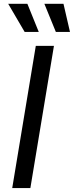

<svg xmlns="http://www.w3.org/2000/svg" viewBox="-20 -962 378 982"><path d="M255.9 -727.5 135.3 0H42.5L163.1 -727.5ZM265.6 -798.8 207 -942.4H304.7L337.9 -798.8ZM106 -798.8 22 -942.4H120.1L178.2 -798.8Z"/></svg>

Font: Adwaita Sans
Style: Italic
Weight: 400
Italic angle: -9.39999°
Designer: Rasmus Andersson
Foundry: rsms
Version: Version 4.001;git-9221beed3